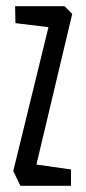

<svg xmlns="http://www.w3.org/2000/svg" viewBox="-20 -602 277 622"><path d="M23 -48 137 -514 30 -527 29 -582H189L214 -557L98 -69L210 -53V0H46Z"/></svg>

Font: Bahianita
Style: Regular
Weight: 400
Designer: Pablo Cosgaya & Dani Raskovsky
Foundry: Pablo Cosgaya & Dani Raskovsky
Version: Version 1.008